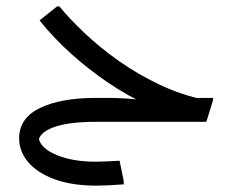

<svg xmlns="http://www.w3.org/2000/svg" viewBox="-20 -382 748 602"><path d="M574 -4Q511 -21 446 -51Q381 -81 319.5 -122.5Q258 -164 203 -213.5Q148 -263 104 -318L159 -362H166Q198 -323 245.5 -278Q293 -233 352.5 -191Q412 -149 480.5 -116.5Q549 -84 622 -69ZM279 0V-75H320Q345 -75 369.5 -73.5Q394 -72 410 -70Q426 -68 426 -68L520 -75H648V-68L627 0ZM282 200Q205 200 151 180Q97 160 68.5 126.5Q40 93 40 52Q40 -12 105.5 -43.5Q171 -75 279 -75V0Q201 0 155.5 14.5Q110 29 102 54Q110 85 160 105Q210 125 280 125Q295 125 314.5 124Q334 123 355 122L368 186V196Q344 198 321.5 199Q299 200 282 200Z"/></svg>

Font: Fustat
Style: Regular
Weight: 400
Designer: Mohamed Gaber, Khaled Hosny, Laura Garcia Mut
Foundry: Kief Type Foundry, Alif Type Foundry, Hard Type Foundry
Version: Version 1.007